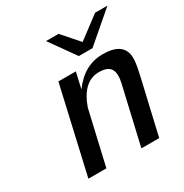

<svg xmlns="http://www.w3.org/2000/svg" viewBox="-157 -791 875 915"><g transform="rotate(-30 280.0 -334.0)"><path d="M222 -669H291L371 -578L492 -669H560L397 -529H322ZM69 0 177 -473H273L253 -385Q322 -480 424 -480Q538 -480 542 -396Q542 -379 540 -363.5Q538 -348 532.5 -322.5Q527 -297 525 -288Q498 -174 458 1H360L433 -315Q435 -323 437 -337Q440 -366 433 -383Q420 -415 366 -415Q278 -415 236 -295L168 0Z"/></g></svg>

Font: Coval
Style: Italic
Weight: 400
Foundry: Context Ltd
Version: Version 001.000